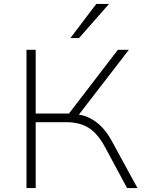

<svg xmlns="http://www.w3.org/2000/svg" viewBox="-20 -959 739 979"><path d="M115 0V-705H162V-380H344L320 -365L581 -705H637L371 -360L357 -378Q400 -375 434.5 -358.5Q469 -342 497.5 -313Q526 -284 550 -240L681 0H628L515 -210Q479 -277 433 -306.5Q387 -336 317 -336H162V0ZM339 -765 471 -939H536L383 -765Z"/></svg>

Font: Nunito Sans 10pt SemiExpanded ExtraLight
Style: Regular
Weight: 250
Width: 6
Designer: Vernon Adams
Foundry: Vernon Adams
Version: Version 3.101;gftools[0.9.27]